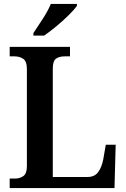

<svg xmlns="http://www.w3.org/2000/svg" viewBox="-20 -951 638 971"><path d="M29 0V-48H57Q80 -48 98 -60.5Q116 -73 116 -111V-601Q116 -641 97.5 -653.5Q79 -666 53 -666H29V-714H334V-666H308Q279 -666 263 -654Q247 -642 247 -605V-56H423Q458 -56 476 -80Q494 -104 502 -144L515 -219H565L559 0ZM149 -784Q170 -815 196.5 -856Q223 -897 237 -931H369V-921Q357 -904 328.5 -875.5Q300 -847 265.5 -818.5Q231 -790 203 -771H149Z"/></svg>

Font: Noto Serif Myanmar SemiCondensed SemiBold
Style: Regular
Weight: 600
Width: 4
Designer: Ben Mitchell and the Monotype Design Team
Foundry: Monotype Imaging Inc.
Version: Version 2.106; ttfautohint (v1.8.4.7-5d5b)